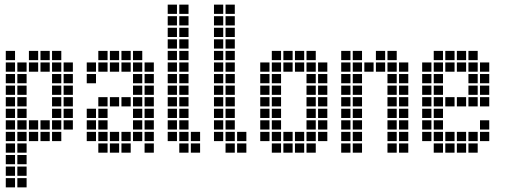

<svg xmlns="http://www.w3.org/2000/svg" viewBox="-20 -665 2190 830"><path d="M5 5V45H45V5ZM5 55V95H45V55ZM5 105V145H45V105ZM55 105V145H95V105ZM55 55V95H95V55ZM55 5V45H95V5ZM5 -45V-5H45V-45ZM5 -95V-55H45V-95ZM5 -145V-105H45V-145ZM5 -195V-155H45V-195ZM5 -245V-205H45V-245ZM5 -295V-255H45V-295ZM5 -345V-305H45V-345ZM5 -395V-355H45V-395ZM5 -445V-405H45V-445ZM55 -395V-355H95V-395ZM55 -345V-305H95V-345ZM55 -295V-255H95V-295ZM55 -245V-205H95V-245ZM55 -195V-155H95V-195ZM55 -145V-105H95V-145ZM55 -95V-55H95V-95ZM55 -45V-5H95V-45ZM105 -95V-55H145V-95ZM155 -95V-55H195V-95ZM205 -95V-55H245V-95ZM255 -145V-105H295V-145ZM205 -145V-105H245V-145ZM155 -145V-105H195V-145ZM105 -145V-105H145V-145ZM255 -195V-155H295V-195ZM255 -245V-205H295V-245ZM255 -295V-255H295V-295ZM255 -345V-305H295V-345ZM255 -395V-355H295V-395ZM205 -445V-405H245V-445ZM205 -395V-355H245V-395ZM205 -345V-305H245V-345ZM205 -295V-255H245V-295ZM205 -245V-205H245V-245ZM205 -195V-155H245V-195ZM155 -445V-405H195V-445ZM105 -445V-405H145V-445ZM155 -395V-355H195V-395ZM105 -395V-355H145V-395Z M355 -95V-55H395V-95ZM355 -145V-105H395V-145ZM355 -195V-155H395V-195ZM405 -245V-205H445V-245ZM405 -195V-155H445V-195ZM405 -145V-105H445V-145ZM405 -95V-55H445V-95ZM405 -45V-5H445V-45ZM455 -95V-55H495V-95ZM505 -95V-55H545V-95ZM505 -45V-5H545V-45ZM455 -45V-5H495V-45ZM555 -95V-55H595V-95ZM555 -145V-105H595V-145ZM555 -195V-155H595V-195ZM555 -245V-205H595V-245ZM555 -295V-255H595V-295ZM605 -45V-5H645V-45ZM605 -95V-55H645V-95ZM605 -145V-105H645V-145ZM605 -195V-155H645V-195ZM605 -245V-205H645V-245ZM605 -295V-255H645V-295ZM555 -345V-305H595V-345ZM555 -395V-355H595V-395ZM605 -395V-355H645V-395ZM605 -345V-305H645V-345ZM555 -445V-405H595V-445ZM505 -445V-405H545V-445ZM455 -445V-405H495V-445ZM405 -445V-405H445V-445ZM355 -395V-355H395V-395ZM455 -245V-205H495V-245ZM505 -245V-205H545V-245ZM355 -345V-305H395V-345ZM405 -395V-355H445V-395ZM455 -395V-355H495V-395ZM505 -395V-355H545V-395Z M705 -645V-605H745V-645ZM705 -595V-555H745V-595ZM705 -545V-505H745V-545ZM705 -495V-455H745V-495ZM705 -445V-405H745V-445ZM705 -395V-355H745V-395ZM705 -345V-305H745V-345ZM705 -295V-255H745V-295ZM705 -245V-205H745V-245ZM705 -195V-155H745V-195ZM705 -145V-105H745V-145ZM705 -95V-55H745V-95ZM755 -45V-5H795V-45ZM755 -95V-55H795V-95ZM755 -145V-105H795V-145ZM755 -195V-155H795V-195ZM755 -245V-205H795V-245ZM755 -295V-255H795V-295ZM755 -345V-305H795V-345ZM755 -395V-355H795V-395ZM755 -445V-405H795V-445ZM755 -495V-455H795V-495ZM755 -545V-505H795V-545ZM755 -595V-555H795V-595ZM755 -645V-605H795V-645ZM805 -95V-55H845V-95ZM805 -45V-5H845V-45Z M905 -645V-605H945V-645ZM905 -595V-555H945V-595ZM905 -545V-505H945V-545ZM905 -495V-455H945V-495ZM905 -445V-405H945V-445ZM905 -395V-355H945V-395ZM905 -345V-305H945V-345ZM905 -295V-255H945V-295ZM905 -245V-205H945V-245ZM905 -195V-155H945V-195ZM905 -145V-105H945V-145ZM905 -95V-55H945V-95ZM955 -45V-5H995V-45ZM955 -95V-55H995V-95ZM955 -145V-105H995V-145ZM955 -195V-155H995V-195ZM955 -245V-205H995V-245ZM955 -295V-255H995V-295ZM955 -345V-305H995V-345ZM955 -395V-355H995V-395ZM955 -445V-405H995V-445ZM955 -495V-455H995V-495ZM955 -545V-505H995V-545ZM955 -595V-555H995V-595ZM955 -645V-605H995V-645ZM1005 -95V-55H1045V-95ZM1005 -45V-5H1045V-45Z M1105 -395V-355H1145V-395ZM1105 -345V-305H1145V-345ZM1105 -295V-255H1145V-295ZM1105 -245V-205H1145V-245ZM1105 -195V-155H1145V-195ZM1105 -145V-105H1145V-145ZM1105 -95V-55H1145V-95ZM1155 -445V-405H1195V-445ZM1155 -395V-355H1195V-395ZM1155 -345V-305H1195V-345ZM1155 -295V-255H1195V-295ZM1155 -245V-205H1195V-245ZM1155 -195V-155H1195V-195ZM1155 -145V-105H1195V-145ZM1155 -95V-55H1195V-95ZM1155 -45V-5H1195V-45ZM1205 -95V-55H1245V-95ZM1205 -45V-5H1245V-45ZM1255 -45V-5H1295V-45ZM1255 -95V-55H1295V-95ZM1205 -445V-405H1245V-445ZM1255 -445V-405H1295V-445ZM1305 -445V-405H1345V-445ZM1305 -395V-355H1345V-395ZM1305 -345V-305H1345V-345ZM1305 -295V-255H1345V-295ZM1305 -245V-205H1345V-245ZM1305 -195V-155H1345V-195ZM1305 -145V-105H1345V-145ZM1305 -95V-55H1345V-95ZM1305 -45V-5H1345V-45ZM1355 -395V-355H1395V-395ZM1355 -345V-305H1395V-345ZM1355 -295V-255H1395V-295ZM1355 -245V-205H1395V-245ZM1355 -195V-155H1395V-195ZM1355 -145V-105H1395V-145ZM1355 -95V-55H1395V-95ZM1255 -395V-355H1295V-395ZM1205 -395V-355H1245V-395Z M1455 -445V-405H1495V-445ZM1455 -395V-355H1495V-395ZM1455 -345V-305H1495V-345ZM1455 -295V-255H1495V-295ZM1455 -245V-205H1495V-245ZM1455 -195V-155H1495V-195ZM1455 -145V-105H1495V-145ZM1455 -95V-55H1495V-95ZM1455 -45V-5H1495V-45ZM1505 -45V-5H1545V-45ZM1505 -95V-55H1545V-95ZM1505 -145V-105H1545V-145ZM1505 -195V-155H1545V-195ZM1505 -245V-205H1545V-245ZM1505 -295V-255H1545V-295ZM1505 -345V-305H1545V-345ZM1505 -395V-355H1545V-395ZM1505 -445V-405H1545V-445ZM1605 -445V-405H1645V-445ZM1655 -445V-405H1695V-445ZM1705 -395V-355H1745V-395ZM1705 -345V-305H1745V-345ZM1705 -295V-255H1745V-295ZM1705 -245V-205H1745V-245ZM1705 -195V-155H1745V-195ZM1705 -145V-105H1745V-145ZM1705 -95V-55H1745V-95ZM1705 -45V-5H1745V-45ZM1655 -395V-355H1695V-395ZM1655 -345V-305H1695V-345ZM1655 -295V-255H1695V-295ZM1655 -245V-205H1695V-245ZM1655 -195V-155H1695V-195ZM1655 -145V-105H1695V-145ZM1655 -95V-55H1695V-95ZM1655 -45V-5H1695V-45ZM1605 -395V-355H1645V-395ZM1555 -395V-355H1595V-395Z M1855 -45V-5H1895V-45ZM1905 -45V-5H1945V-45ZM1955 -45V-5H1995V-45ZM2005 -45V-5H2045V-45ZM1805 -95V-55H1845V-95ZM1855 -95V-55H1895V-95ZM1905 -95V-55H1945V-95ZM1955 -95V-55H1995V-95ZM2005 -95V-55H2045V-95ZM2055 -95V-55H2095V-95ZM1855 -445V-405H1895V-445ZM1905 -445V-405H1945V-445ZM1955 -445V-405H1995V-445ZM2005 -445V-405H2045V-445ZM1805 -395V-355H1845V-395ZM1805 -345V-305H1845V-345ZM1805 -295V-255H1845V-295ZM1805 -245V-205H1845V-245ZM1805 -195V-155H1845V-195ZM1805 -145V-105H1845V-145ZM1855 -395V-355H1895V-395ZM1855 -345V-305H1895V-345ZM1855 -295V-255H1895V-295ZM1855 -245V-205H1895V-245ZM1855 -195V-155H1895V-195ZM1855 -145V-105H1895V-145ZM1905 -245V-205H1945V-245ZM1955 -245V-205H1995V-245ZM2005 -245V-205H2045V-245ZM2055 -245V-205H2095V-245ZM2005 -395V-355H2045V-395ZM2005 -345V-305H2045V-345ZM2005 -295V-255H2045V-295ZM2055 -395V-355H2095V-395ZM2055 -345V-305H2095V-345ZM2055 -295V-255H2095V-295ZM2055 -145V-105H2095V-145ZM1955 -395V-355H1995V-395ZM1905 -395V-355H1945V-395Z"/></svg>

Font: Nose Transport 13 Square
Style: Regular
Weight: 400
Designer: Nico Rohrbach
Foundry: Nose
Version: Version 1.400;Glyphs 3.2.3 (3260)